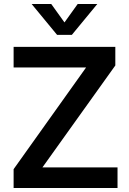

<svg xmlns="http://www.w3.org/2000/svg" viewBox="-20 -939 642 959"><path d="M192 -103H567V0H48V-94L410 -602H48V-705H556V-612ZM368 -919H466L339 -765H265L138 -919H236L302 -827Z"/></svg>

Font: wassup Sans
Style: Bold
Weight: 700
Version: Version 2.001